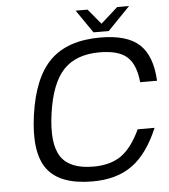

<svg xmlns="http://www.w3.org/2000/svg" viewBox="-59 -923 879 996"><g transform="rotate(-5 380.5 -425.0)"><path d="M639.2 -229H727.1Q671.9 -98.1 590.8 -39.1Q509.8 20 383.3 20Q213.4 20 147.7 -68.1Q82 -156.2 109.4 -350.1Q136.7 -543.9 227.1 -632.1Q317.4 -720.2 487.3 -720.2Q626 -720.2 690.2 -661.1Q754.4 -602.1 761.2 -471.2H673.3Q664.1 -564.9 619.1 -604.5Q574.2 -644 476.6 -644Q354 -644 288.6 -574.7Q223.1 -505.4 201.2 -350.1Q179.2 -194.3 224.9 -125.2Q270.5 -56.2 394 -56.2Q482.9 -56.2 539.1 -95.7Q595.2 -135.3 639.2 -229ZM650.4 -870.1 534.2 -750H454.6L372.1 -870.1H434.1L500 -791L588.4 -870.1Z"/></g></svg>

Font: Fivo Sans
Style: Italic
Weight: 400
Designer: Alexander Slobzheninov
Foundry: Alexander Slobzheninov
Version: 1.0